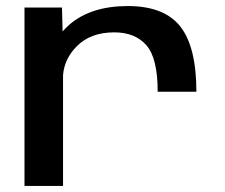

<svg xmlns="http://www.w3.org/2000/svg" viewBox="-20 -615 743 635"><path d="M501.5 -311.5Q501.5 -423 464 -465.5Q426.5 -508 358 -508Q279 -508 233.5 -461.5Q193 -420.5 188.5 -367V0H61V-590H185L187 -511Q197 -522.5 209.5 -533.5Q281 -595 402.5 -595Q523 -595 576.2 -527.5Q629.5 -460 629.5 -311.5Z"/></svg>

Font: Anybody ExtraExpanded Medium
Style: Regular
Weight: 500
Width: 8
Designer: Tyler Finck
Foundry: Etcetera Type Company
Version: Version 1.010; ttfautohint (v1.8.3) -l 8 -r 50 -G 200 -x 14 